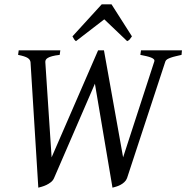

<svg xmlns="http://www.w3.org/2000/svg" viewBox="-20 -846 855 881"><path d="M813 -594.2Q798.8 -590.8 786.1 -587.9Q773.4 -585 763.7 -581.5Q753.9 -578.1 747.3 -574Q740.7 -569.8 738.8 -564L563 -28.8Q559.1 -18.1 550.5 -10.3Q542 -2.4 532 2.7Q522 7.8 512 10.7Q502 13.7 496.1 15.1L415.5 -461.9L228 -28.8Q223.1 -17.6 213.4 -10Q203.6 -2.4 192.9 2.7Q182.1 7.8 171.9 10.7Q161.6 13.7 155.8 15.1L120.1 -560.1Q119.1 -572.3 106.9 -580.1Q94.7 -587.9 63 -594.2L65.9 -615.2H256.8L253.9 -594.2Q232.4 -591.8 219.2 -588.1Q206.1 -584.5 199 -580.1Q191.9 -575.7 189.7 -570.6Q187.5 -565.4 188 -560.1L216.8 -124L430.2 -615.2H457L544.9 -124L688 -564Q689.9 -569.8 685.8 -574.2Q681.6 -578.6 672.9 -582Q664.1 -585.4 651.6 -588.4Q639.2 -591.3 624 -594.2L627 -615.2H814.9ZM585.4 -679.2Q578.6 -669.4 575 -665Q571.3 -660.6 563.5 -657.2L458.5 -757.3L328.6 -657.2Q324.2 -660.2 320.8 -664.8Q317.4 -669.4 312.5 -679.2L446.8 -826.2H491.7Z"/></svg>

Font: Gentium Plus Afr
Style: Italic
Weight: 400
Italic angle: -8°
Designer: J. Victor Gaultney, Annie Olsen, Iska Routamaa, Becca Hirsbrunner
Foundry: SIL International
Version: Version 5.000